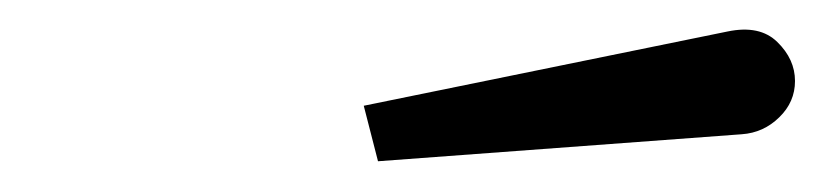

<svg xmlns="http://www.w3.org/2000/svg" viewBox="-20 -809 550 128"><path d="M474.5 -719.5 232 -701.5 222.5 -738.5 465 -788Q486.5 -792.5 498.2 -781Q510 -769.5 510 -755Q510 -741 499.5 -730.8Q489 -720.5 474.5 -719.5Z"/></svg>

Font: Bodoni* 11pt Medium
Style: Italic
Weight: 500
Italic angle: -13°
Version: Version 2.3